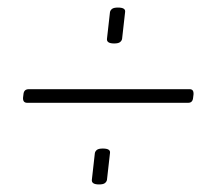

<svg xmlns="http://www.w3.org/2000/svg" viewBox="-20 -486 580 508"><path d="M282 -371Q262 -371 263 -383L271 -454Q272 -459 276.5 -462.5Q281 -466 292 -466Q313 -466 311 -454L303 -383Q302 -378 297.5 -374.5Q293 -371 282 -371ZM52 -214Q40 -214 41 -228L42 -236Q43 -250 56 -250H482Q493 -250 492 -236L491 -228Q490 -214 478 -214ZM242 2Q222 2 223 -10L231 -81Q232 -86 236.5 -89.5Q241 -93 252 -93Q273 -93 271 -81L263 -10Q262 -5 257.5 -1.5Q253 2 242 2Z"/></svg>

Font: Asap Semi Condensed Semi Condensed Thin
Style: Italic
Weight: 100
Width: 4
Italic angle: -6°
Designer: Pablo Cosgaya
Foundry: Omnibus-Type
Version: Version 3.001; ttfautohint (v1.8.4.7-5d5b)